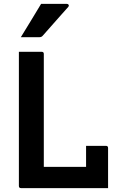

<svg xmlns="http://www.w3.org/2000/svg" viewBox="-20 -966 640 986"><path d="M88 0Q77 0 77 -11V-700H194Q205 -700 205 -689V-109H422V-217H524Q535 -217 535 -206V0ZM191 -946H324Q330 -946 332.5 -941Q335 -936 331 -931Q312 -910 298 -894Q284 -878 270.5 -863Q257 -848 240 -828.5Q223 -809 198 -781Q192 -775 182 -775H87Q115 -820 139 -860Q163 -900 191 -946Z"/></svg>

Font: Recursive Mn Lnr St SmB
Style: Regular
Weight: 600
Monospace: yes
Version: Version 1.079;hotconv 1.0.112;makeotfexe 2.5.65598; ttfautoh